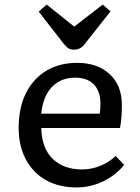

<svg xmlns="http://www.w3.org/2000/svg" viewBox="-20 -809 615 843"><path d="M317 14Q239 14 182 -18Q125 -50 93.5 -109Q62 -168 62 -247Q62 -336 94 -400Q126 -464 183.5 -498.5Q241 -533 319 -533Q408 -533 461.5 -483.5Q515 -434 515 -349Q515 -323 513.5 -298.5Q512 -274 507 -247H161Q164 -156 212.5 -110.5Q261 -65 340 -65Q381 -65 419.5 -80.5Q458 -96 488 -124L525 -85Q488 -39 432.5 -12.5Q377 14 317 14ZM161 -310H418Q421 -330 421 -353Q421 -408 392.5 -438Q364 -468 309 -468Q248 -468 208.5 -427.5Q169 -387 161 -310ZM306 -591Q290 -591 281 -596.5Q272 -602 258 -619L150 -758L185 -789L306 -692L431 -789L465 -759L350 -613Q332 -591 306 -591Z"/></svg>

Font: Literata 7pt
Style: Regular
Weight: 400
Designer: Latin by Veronika Burian and Jose Scaglione. Greek by Irene Vlachou. Cyrillic by Vera Evstafieva.
Foundry: TypeTogether
Version: Version 3.002